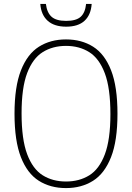

<svg xmlns="http://www.w3.org/2000/svg" viewBox="-20 -950 673 979"><path d="M316.5 9Q237 9 178 -28.2Q119 -65.5 86.5 -148.8Q54 -232 54 -370Q54 -508 86.8 -591.2Q119.5 -674.5 178.5 -711.8Q237.5 -749 316.5 -749Q396 -749 455 -711.8Q514 -674.5 546.5 -591.2Q579 -508 579 -370Q579 -232 546.2 -148.8Q513.5 -65.5 454.5 -28.2Q395.5 9 316.5 9ZM316.5 -24.5Q384.5 -24.5 435.2 -56Q486 -87.5 514.5 -162.8Q543 -238 543 -368Q543 -500.5 514.5 -576.2Q486 -652 435.2 -684Q384.5 -716 316.5 -716Q248.5 -716 197.8 -684.2Q147 -652.5 118.5 -577.5Q90 -502.5 90 -372Q90 -239.5 118.5 -163.8Q147 -88 197.8 -56.2Q248.5 -24.5 316.5 -24.5ZM317.5 -814Q256.5 -814 223 -844.2Q189.5 -874.5 185.5 -930H214Q219.5 -885.5 243 -864.5Q266.5 -843.5 317.5 -843.5Q368.5 -843.5 391.5 -864.5Q414.5 -885.5 419 -930H447.5Q443.5 -874 411 -844Q378.5 -814 317.5 -814Z"/></svg>

Font: Encode Sans SmCnd Th
Style: Regular
Weight: 100
Width: 4
Designer: Multiple Designers
Foundry: Impallari Type
Version: Version 3.002; ttfautohint (v1.8.3) -l 8 -r 50 -G 200 -x 14 